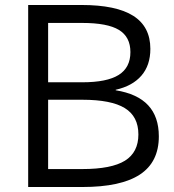

<svg xmlns="http://www.w3.org/2000/svg" viewBox="-20 -750 697 770"><path d="M93 0V-730H307Q446 -730 514.5 -686.5Q583 -643 583 -554Q583 -488 547 -446.5Q511 -405 444 -390V-388Q531 -374 574 -328Q617 -282 617 -203Q617 -100 541 -50Q465 0 310 0ZM310 -72Q427 -72 481 -105.5Q535 -139 535 -211Q535 -283 480.5 -316.5Q426 -350 310 -350H133V-420H310Q409 -420 456 -449.5Q503 -479 503 -541Q503 -602 457 -630Q411 -658 310 -658H173V-72Z"/></svg>

Font: M PLUS 1 Thin
Style: Regular
Weight: 400
Version: Version 1.001